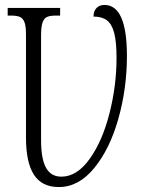

<svg xmlns="http://www.w3.org/2000/svg" viewBox="-20 -746 569 776"><path d="M85 -190V-607Q85 -640 79 -656Q73 -672 60.5 -677.5Q48 -683 25 -683H11V-714H223V-683H206Q182 -683 170 -677.5Q158 -672 152 -655Q146 -638 146 -603V-179Q146 -104 166 -68Q186 -32 228 -32Q291 -32 342.5 -104Q394 -176 422.5 -288Q451 -400 451 -512Q451 -577 441.5 -613Q432 -649 412 -664Q392 -679 358 -679Q358 -701 370 -713.5Q382 -726 402 -726Q493 -726 493 -520Q493 -389 458.5 -266.5Q424 -144 361 -67Q298 10 218 10Q149 10 117 -40Q85 -90 85 -190Z"/></svg>

Font: Noto Serif CondLight
Style: Regular
Weight: 300
Width: 3
Designer: Monotype Design Team
Foundry: Monotype Imaging Inc.
Version: Version 1.001